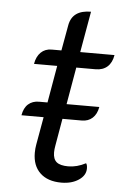

<svg xmlns="http://www.w3.org/2000/svg" viewBox="-50 -696 485 742"><g transform="rotate(5 192.5 -325.0)"><path d="M235 -439 210 -295H337Q332 -267 315.5 -252Q299 -237 274 -237H199L181 -133Q178 -117 178 -105Q178 -79 192 -67.5Q206 -56 237 -56Q271 -56 305 -74Q310 -68 310 -54Q310 -27 283 -9Q256 9 216 9Q163 9 133.5 -19Q104 -47 104 -97Q104 -114 107 -130L126 -237H40Q45 -266 61.5 -280.5Q78 -295 103 -295H136L161 -439H71Q76 -468 92.5 -484Q109 -500 134 -500H172L190 -600Q201 -659 273 -659L245 -500H378Q373 -470 355.5 -454.5Q338 -439 310 -439Z"/></g></svg>

Font: K2D Light
Style: Italic
Weight: 300
Italic angle: -10°
Designer: Katatrad Aksorn Co.,Ltd.
Foundry: Cadson Demak Co.,Ltd.
Version: Version 1.000; ttfautohint (v1.6)